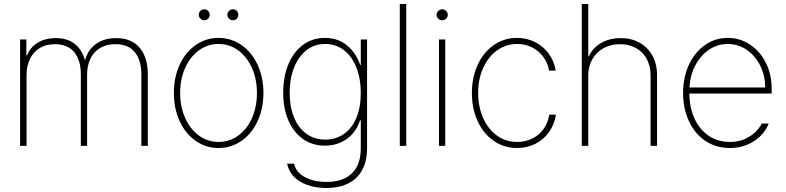

<svg xmlns="http://www.w3.org/2000/svg" viewBox="-20 -727 3916 957"><path d="M80.1 -530.3H111.3V-451.2H115.2Q129.9 -490.7 167.7 -513.9Q205.6 -537.1 257.8 -537.1Q314.9 -537.1 351.1 -509.3Q387.2 -481.4 402.3 -430.7H405.3Q419.4 -480.5 459.7 -508.8Q500 -537.1 559.6 -537.1Q636.2 -537.1 676.5 -488.5Q716.8 -439.9 716.8 -356.4V0H684.6V-355.5Q684.6 -426.8 652.1 -466.8Q619.6 -506.8 554.7 -506.8Q510.3 -506.8 478.5 -487.5Q446.8 -468.3 430.4 -433.8Q414.1 -399.4 414.1 -354.5V0H382.8V-357.4Q382.8 -426.8 350.1 -466.8Q317.4 -506.8 252.9 -506.8Q209.5 -506.8 177.7 -487.3Q146 -467.8 129.2 -432.6Q112.3 -397.5 112.3 -352.5V0H80.1Z M846.7 -263.7Q846.7 -341.8 875.5 -404.3Q904.3 -466.8 955.3 -502.4Q1006.3 -538.1 1069.3 -538.1Q1132.3 -538.1 1183.6 -502.4Q1234.9 -466.8 1263.9 -404.1Q1293 -341.3 1293 -263.7Q1293 -185.5 1263.9 -123Q1234.9 -60.5 1183.6 -24.9Q1132.3 10.7 1069.3 10.7Q1006.3 10.7 955.3 -24.9Q904.3 -60.5 875.5 -123Q846.7 -185.5 846.7 -263.7ZM1260.7 -263.7Q1260.7 -332 1236.1 -387.7Q1211.4 -443.4 1167.7 -475.6Q1124 -507.8 1069.3 -507.8Q1014.6 -507.8 970.9 -475.6Q927.2 -443.4 902.6 -387.7Q877.9 -332 877.9 -263.7Q877.9 -195.3 902.6 -139.6Q927.2 -84 970.9 -51.8Q1014.6 -19.5 1069.3 -19.5Q1124.5 -19.5 1168.2 -51.8Q1211.9 -84 1236.3 -139.6Q1260.7 -195.3 1260.7 -263.7ZM970.7 -653.3Q970.7 -664.6 979 -672.6Q987.3 -680.7 998 -680.7Q1009.8 -680.7 1017.6 -672.6Q1025.4 -664.6 1025.4 -653.3Q1025.4 -642.1 1017.6 -634Q1009.8 -626 998 -626Q987.3 -626 979 -634.3Q970.7 -642.6 970.7 -653.3ZM1113.3 -653.3Q1113.3 -664.6 1121.6 -672.6Q1129.9 -680.7 1140.6 -680.7Q1152.3 -680.7 1160.2 -672.6Q1168 -664.6 1168 -653.3Q1168 -642.1 1160.2 -634Q1152.3 -626 1140.6 -626Q1129.9 -626 1121.6 -634.3Q1113.3 -642.6 1113.3 -653.3Z M1411.1 88.9H1445.3Q1456.5 133.3 1501 156.5Q1545.4 179.7 1607.4 179.7Q1689.5 179.7 1733.9 137.2Q1778.3 94.7 1778.3 10.7V-127H1774.4Q1755.4 -67.9 1708.5 -34.4Q1661.6 -1 1599.6 -1Q1537.6 -1 1490.5 -33.9Q1443.4 -66.9 1417.5 -126.7Q1391.6 -186.5 1391.6 -264.6Q1391.6 -343.8 1417.2 -406Q1442.9 -468.3 1490 -503.2Q1537.1 -538.1 1599.6 -538.1Q1663.6 -538.1 1708.7 -501.5Q1753.9 -464.8 1775.4 -403.3H1778.3V-530.3H1809.6V11.7Q1809.6 76.7 1784.9 121.1Q1760.3 165.5 1714.8 187.7Q1669.4 210 1607.4 210Q1531.7 210 1478 179.2Q1424.3 148.4 1411.1 88.9ZM1778.3 -264.6Q1778.3 -334 1756.8 -389.4Q1735.4 -444.8 1695.1 -476.3Q1654.8 -507.8 1600.6 -507.8Q1546.9 -507.8 1506.8 -476.1Q1466.8 -444.3 1445.3 -389.2Q1423.8 -334 1423.8 -264.6Q1423.8 -195.3 1445.3 -142.6Q1466.8 -89.8 1506.8 -60.5Q1546.9 -31.2 1600.6 -31.2Q1654.3 -31.2 1694.6 -59.6Q1734.9 -87.9 1756.6 -140.6Q1778.3 -193.4 1778.3 -264.6Z M2004.9 0H1972.7V-707H2004.9Z M2168 -530.3H2199.2V0H2168ZM2156.2 -653.3Q2156.2 -664.6 2164.6 -672.6Q2172.9 -680.7 2183.6 -680.7Q2195.3 -680.7 2203.6 -672.6Q2211.9 -664.6 2211.9 -653.3Q2211.9 -641.6 2203.6 -633.8Q2195.3 -626 2183.6 -626Q2172.4 -626 2164.3 -633.8Q2156.2 -641.6 2156.2 -653.3Z M2332 -263.7Q2332 -340.8 2360.8 -403.6Q2389.6 -466.3 2440.9 -502.2Q2492.2 -538.1 2556.6 -538.1Q2605 -538.1 2646.2 -517.6Q2687.5 -497.1 2714.8 -460Q2742.2 -422.9 2750 -375H2716.8Q2710 -413.6 2687.7 -443.8Q2665.5 -474.1 2631.6 -491Q2597.7 -507.8 2557.6 -507.8Q2502.4 -507.8 2458.3 -476.3Q2414.1 -444.8 2388.7 -389.2Q2363.3 -333.5 2363.3 -263.7Q2363.3 -195.3 2387.9 -139.4Q2412.6 -83.5 2456.8 -51.5Q2501 -19.5 2557.6 -19.5Q2598.1 -19.5 2632.3 -36.1Q2666.5 -52.7 2689 -83.5Q2711.4 -114.3 2717.8 -155.3H2751Q2743.2 -106 2716.3 -68.4Q2689.5 -30.8 2648.2 -10Q2606.9 10.7 2557.6 10.7Q2492.2 10.7 2440.9 -24.9Q2389.6 -60.5 2360.8 -123Q2332 -185.5 2332 -263.7Z M2912.1 0H2879.9V-707H2912.1V-446.3H2915Q2934.1 -488.3 2976.3 -512.7Q3018.6 -537.1 3074.2 -537.1Q3127 -537.1 3168 -514.2Q3209 -491.2 3231.9 -449.5Q3254.9 -407.7 3254.9 -353.5V0H3222.7V-352.5Q3222.7 -397.9 3203.6 -433.1Q3184.6 -468.3 3149.9 -487.5Q3115.2 -506.8 3070.3 -506.8Q3024.9 -506.8 2988.8 -487.1Q2952.6 -467.3 2932.4 -431.9Q2912.1 -396.5 2912.1 -350.6Z M3384.8 -263.7Q3384.8 -341.3 3413.8 -404.1Q3442.9 -466.8 3493.7 -502.4Q3544.4 -538.1 3607.4 -538.1Q3667.5 -538.1 3717.5 -505.4Q3767.6 -472.7 3796.9 -414.8Q3826.2 -356.9 3826.2 -285.2V-260.7H3416Q3416.5 -192.9 3440.9 -137.9Q3465.3 -83 3511 -51.3Q3556.6 -19.5 3618.2 -19.5Q3660.6 -19.5 3693.1 -34.4Q3725.6 -49.3 3746.1 -70.1Q3766.6 -90.8 3777.3 -111.3H3811.5Q3800.3 -80.6 3773.9 -52.7Q3747.6 -24.9 3707.5 -7.1Q3667.5 10.7 3618.2 10.7Q3548.8 10.7 3495.8 -24.9Q3442.9 -60.5 3413.8 -123Q3384.8 -185.5 3384.8 -263.7ZM3793.9 -291Q3793.9 -350.6 3769 -400.4Q3744.1 -450.2 3701.4 -479Q3658.7 -507.8 3607.4 -507.8Q3556.6 -507.8 3514.4 -479.5Q3472.2 -451.2 3446 -401.6Q3419.9 -352.1 3416.5 -291Z"/></svg>

Font: Pretendard Std Thin
Style: Regular
Weight: 100
Designer: Base glyphs from Inter by Rasmus Andersson; Hangeul glyphs from Noto Sans CJK(Source Han Sans) by Jang Soo-young and Kan
Foundry: Kil Hyung-jin
Version: Version 1.309